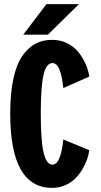

<svg xmlns="http://www.w3.org/2000/svg" viewBox="-20 -899 490 930"><path d="M92.5 -731 205 -879H362.5L212 -731ZM232.5 11Q29.5 11 29.5 -348Q29.5 -445.5 44.5 -516.2Q59.5 -587 87.8 -627.8Q116 -668.5 151.8 -687.2Q187.5 -706 233 -706Q274 -706 308 -688.2Q342 -670.5 363 -642.5Q384 -614.5 396.2 -585.5Q408.5 -556.5 412.5 -528L286.5 -472.5Q275 -593.5 234 -593.5Q204 -593.5 190.8 -536Q177.5 -478.5 177.5 -348Q177.5 -217.5 191.2 -159.5Q205 -101.5 234 -101.5Q274.5 -101.5 286.5 -223.5L412.5 -171.5Q409.5 -149.5 401.5 -126.2Q393.5 -103 378.5 -78Q363.5 -53 343.8 -33.5Q324 -14 295 -1.5Q266 11 232.5 11Z"/></svg>

Font: League Mono Condensed
Style: Bold
Weight: 700
Width: 1
Designer: Tyler Finck
Foundry: The League of Moveable Type / Tyler Finck
Version: Version 2.210